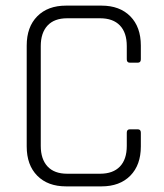

<svg xmlns="http://www.w3.org/2000/svg" viewBox="-20 -663 582 683"><path d="M341 0H215Q150 0 112.5 -38Q75 -76 75 -142V-501Q75 -567 112.5 -605Q150 -643 215 -643H341Q406 -643 443.5 -605Q481 -567 481 -501V-452Q481 -440 470 -440H442Q431 -440 431 -452V-499Q431 -547 406.5 -572.5Q382 -598 336 -598H219Q173 -598 149 -572Q125 -546 125 -499V-144Q125 -97 149 -71Q173 -45 219 -45H336Q382 -45 406.5 -70.5Q431 -96 431 -144V-191Q431 -203 442 -203H470Q481 -203 481 -191V-142Q481 -76 443.5 -38Q406 0 341 0Z"/></svg>

Font: Rajdhani
Style: Regular
Weight: 400
Designer: Satya Rajpurohit, Jyotish Sonowal
Foundry: Indian Type Foundry
Version: Version 1.201;PS 1.0;hotconv 1.0.78;makeotf.lib2.5.61930; tt